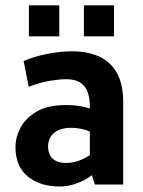

<svg xmlns="http://www.w3.org/2000/svg" viewBox="-20 -690 535 718"><path d="M203 7.5Q130.3 7.5 84.1 -29.8Q37.9 -67.1 37.9 -140.8Q37.9 -176.5 56.9 -212.6Q76 -248.6 117.4 -272.9Q158.8 -297.1 225.7 -297.1Q258.2 -297.3 285.6 -292.1Q313 -286.8 341.4 -274.1L316 -239.9V-291.5Q316 -327.3 306.2 -349.8Q296.4 -372.4 276.8 -383.1Q257.2 -393.8 228.4 -393.8Q203.8 -393.8 169.1 -388.3Q134.3 -382.8 87.4 -365.5L68.3 -461.9Q109.7 -479.5 158.4 -488.8Q207.1 -498.1 250.6 -498.1Q306.1 -498.1 349 -479.5Q392 -460.8 416.3 -418.7Q440.7 -376.6 440.7 -306.2V0H334.9L314.9 -60.7L339 -48.1Q324.8 -34 303.3 -21.2Q281.7 -8.5 255.9 -0.5Q230.1 7.5 203 7.5ZM226.5 -80.6Q258.7 -80.6 287.9 -94.2Q317.2 -107.8 334.6 -124.9L316 -71V-236.9L340.1 -187.7Q311.7 -201.7 289.5 -206.8Q267.4 -212 245.6 -212Q206.2 -212 183 -193.6Q159.9 -175.2 159.9 -142.6Q159.9 -112.1 177.4 -96.3Q194.8 -80.6 226.5 -80.6ZM88.1 -554.2V-670H201.7V-554.2ZM293.7 -554.2V-670H406.4V-554.2Z"/></svg>

Font: Anaheim
Style: Regular
Weight: 400
Designer: Vernon Adams
Foundry: Vernon Adams
Version: Version 2.001